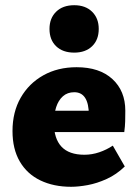

<svg xmlns="http://www.w3.org/2000/svg" viewBox="-20 -701 533 737"><path d="M253 16Q186 16 135 -8.5Q84 -33 56 -81Q28 -129 28 -198Q28 -271 59.5 -326Q91 -381 146.5 -412Q202 -443 274 -443Q362 -443 411.5 -397.5Q461 -352 461 -276Q461 -256 460.5 -236Q460 -216 457 -194H321V-260Q321 -303 307 -325Q293 -347 265 -347Q239 -347 221.5 -331.5Q204 -316 195.5 -289.5Q187 -263 187 -229Q187 -169 216 -138Q245 -107 304 -107Q333 -107 361 -116.5Q389 -126 413 -142L459 -62Q427 -31 389.5 -14Q352 3 316.5 9.5Q281 16 253 16ZM108 -194 128 -276H452V-194ZM265 -499Q221 -499 195.5 -523.5Q170 -548 170 -590Q170 -631 195.5 -656Q221 -681 265 -681Q308 -681 333.5 -656Q359 -631 359 -590Q359 -548 333.5 -523.5Q308 -499 265 -499Z"/></svg>

Font: Ysabeau Infant Black
Style: Regular
Weight: 900
Designer: Christian Thalmann (Catharsis Fonts)
Version: Version 2.001;gftools[0.9.30]; featfreeze: ss01,ss02,lnum